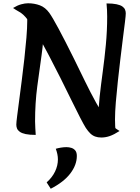

<svg xmlns="http://www.w3.org/2000/svg" viewBox="-20 -822 861 1177"><path d="M80 -58Q80 -71 85 -110Q90 -149 97.5 -206.5Q105 -264 113.5 -330Q122 -396 129.5 -463.5Q137 -531 142 -591.5Q147 -652 147 -695Q147 -733 143.5 -757Q140 -781 133 -796Q184 -783 208.5 -762.5Q233 -742 240.5 -715.5Q248 -689 248 -657Q248 -576 235 -485Q222 -394 208.5 -292.5Q195 -191 195 -78Q195 -57 196.5 -36Q198 -15 199 5Q161 5 137.5 0Q114 -5 101.5 -14Q89 -23 84.5 -34Q80 -45 80 -58ZM590 -45Q586 -58 584.5 -70Q583 -82 583 -97Q583 -158 591 -230.5Q599 -303 610 -383.5Q621 -464 629 -549Q637 -634 637 -720Q637 -740 636 -761Q635 -782 633 -801Q671 -801 694.5 -796Q718 -791 730 -782.5Q742 -774 746.5 -763Q751 -752 751 -740Q751 -727 746 -686.5Q741 -646 733.5 -587.5Q726 -529 718 -461Q710 -393 702.5 -324.5Q695 -256 690 -195Q685 -134 685 -90Q685 -70 686 -50.5Q687 -31 690 -14ZM506 -38Q494 -57 470.5 -102.5Q447 -148 416.5 -210.5Q386 -273 351 -343Q316 -413 280 -481.5Q244 -550 210.5 -608Q177 -666 148 -703Q125 -734 99.5 -748.5Q74 -763 60 -773Q86 -789 109.5 -795.5Q133 -802 152 -802Q190 -802 224 -789.5Q258 -777 283 -742Q301 -717 339.5 -645.5Q378 -574 434 -461Q467 -394 500.5 -325Q534 -256 568 -194.5Q602 -133 638 -87Q674 -41 713 -19Q679 3 653 12Q627 21 601 21Q580 21 563.5 15Q547 9 533.5 -4Q520 -17 506 -38ZM322 90Q335 86 353 83Q371 80 387 80Q403 80 417.5 84.5Q432 89 441.5 100.5Q451 112 451 134Q451 189 411 241.5Q371 294 291 335L266 296Q300 266 317.5 229.5Q335 193 335 155Q335 139 331.5 122.5Q328 106 322 90Z"/></svg>

Font: Merienda
Style: Bold
Weight: 700
Designer: Eduardo Rodriguez Tunni
Foundry: Eduardo Rodriguez Tunni
Version: Version 2.001